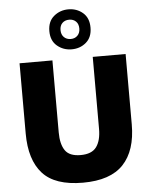

<svg xmlns="http://www.w3.org/2000/svg" viewBox="-65 -1064 892 1129"><g transform="rotate(-5 381.0 -499.5)"><path d="M68 -720H262V-295Q262 -226 287.5 -188.5Q313 -151 379 -151Q445 -151 472.5 -188.5Q500 -226 500 -295V-720H694V-305Q694 -150 617.5 -69Q541 12 379 12Q214 12 141 -69Q68 -150 68 -305ZM381 -775Q332 -775 295.5 -805.5Q259 -836 259 -893Q259 -950 295.5 -980.5Q332 -1011 381 -1011Q431 -1011 466.5 -980.5Q502 -950 502 -893Q502 -836 466.5 -805.5Q431 -775 381 -775ZM381 -836Q405 -836 420.5 -851.5Q436 -867 436 -893Q436 -920 420.5 -935Q405 -950 381 -950Q356 -950 340.5 -935Q325 -920 325 -893Q325 -867 340.5 -851.5Q356 -836 381 -836Z"/></g></svg>

Font: Kufam ExtraBold
Style: Regular
Weight: 800
Designer: Wael Morcos, Artur Schmal
Foundry: Original Type
Version: Version 1.300; ttfautohint (v1.8.3)